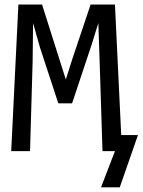

<svg xmlns="http://www.w3.org/2000/svg" viewBox="-20 -658 621 836"><path d="M507.8 -69.8H580.6L501.5 157.7H419.9L480.5 0H426.3L413.6 -397.9L408.2 -557.6L378.4 -461.9L293.9 -208H233.9L153.8 -452.1L124 -557.6L122.1 -391.1L110.8 0H28.8L60.1 -638.2H163.1L239.3 -397.9L266.6 -312L293.9 -397.9L374.5 -638.2H480.5Z"/></svg>

Font: Code New Roman
Style: Regular
Weight: 400
Monospace: yes
Designer: Sam Radian
Foundry: Code New Roman
Version: Version 2.00 November 29, 2014